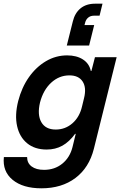

<svg xmlns="http://www.w3.org/2000/svg" viewBox="-51 -810 656 1040"><path d="M173.3 210Q73.3 210 17.5 164.2Q-38.3 118.3 -30 40.8H95.8Q95.8 73.3 120.4 91.7Q145 110 187.5 110Q245 110 286.2 76.7Q327.5 43.3 341.7 -13.3L359.2 -85H355.8Q324.2 -41.7 286.7 -20.8Q249.2 0 201.7 0Q137.5 0 96.2 -33.8Q55 -67.5 41.7 -126.7Q28.3 -185.8 47.5 -262.5Q66.7 -336.7 105.8 -392.1Q145 -447.5 198.3 -478.8Q251.7 -510 312.5 -510Q364.2 -510 398.3 -487.9Q432.5 -465.8 440.8 -425.8H444.2L463.3 -500H580.8L457.5 -4.2Q431.7 98.3 357.5 154.2Q283.3 210 173.3 210ZM250.8 -108.3Q302.5 -108.3 341.2 -142.1Q380 -175.8 393.3 -233.3L404.2 -278.3Q418.3 -335 396.7 -368.3Q375 -401.7 325 -401.7Q269.2 -401.7 226.2 -362.1Q183.3 -322.5 165.8 -255Q150 -188.3 172.9 -148.3Q195.8 -108.3 250.8 -108.3ZM310.8 -563.3 343.3 -693.3Q354.2 -739.2 385 -764.6Q415.8 -790 464.2 -790H504.2L488.3 -725H457.5Q439.2 -725 426.7 -714.6Q414.2 -704.2 410 -686.7L406.7 -674.2H459.2L431.7 -563.3Z"/></svg>

Font: Funnel Sans SemiBold
Style: Italic
Weight: 600
Italic angle: -14.036°
Designer: NORD ID, Kristian Moeller
Foundry: Dicotype
Version: Version 1.000